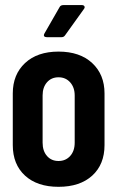

<svg xmlns="http://www.w3.org/2000/svg" viewBox="-20 -720 457 748"><path d="M162.1 -575.2Q155.3 -575.2 152.3 -578.6Q149.4 -582 152.8 -588.9L211.9 -691.9Q215.8 -700.2 227.1 -700.2H298.8Q306.2 -700.2 308.8 -695.6Q311.5 -690.9 307.1 -685.1L233.9 -583Q229 -575.2 220.2 -575.2ZM208 7.8Q125 7.8 77.4 -35.9Q29.8 -79.6 29.8 -154.8V-356Q29.8 -429.7 77.6 -474.4Q125.5 -519 208 -519Q291 -519 339.1 -474.4Q387.2 -429.7 387.2 -356V-154.8Q387.2 -79.6 339.4 -35.9Q291.5 7.8 208 7.8ZM271 -164.1V-348.1Q271 -379.4 253.4 -399.2Q235.8 -418.9 208 -418.9Q180.2 -418.9 163.1 -399.4Q146 -379.9 146 -348.1V-164.1Q146 -131.8 163.1 -112.3Q180.2 -92.8 208 -92.8Q235.8 -92.8 253.4 -112.3Q271 -131.8 271 -164.1Z"/></svg>

Font: Barlow Condensed SemiBold
Style: Regular
Weight: 600
Width: 3
Designer: Jeremy Tribby
Foundry: Tribby Type
Version: Version 1.422;hotconv 1.0.109;makeotfexe 2.5.65596